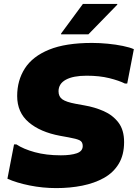

<svg xmlns="http://www.w3.org/2000/svg" viewBox="-20 -952 706 984"><path d="M52 -212H64Q100 -188 158.5 -172Q217 -156 292 -156Q343 -156 373.5 -166.5Q404 -177 404 -204Q404 -225 388 -233Q372 -241 332 -248L288 -256Q186 -275 127 -325.5Q68 -376 68 -460Q68 -540 107.5 -601.5Q147 -663 231.5 -697.5Q316 -732 452 -732Q490 -732 532 -728Q574 -724 610 -716.5Q646 -709 666 -700L632 -524H620Q590 -539 540 -551.5Q490 -564 424 -564Q355 -564 317.5 -543.5Q280 -523 280 -484Q280 -457 299.5 -443Q319 -429 368 -420L412 -412Q465 -403 511.5 -382.5Q558 -362 587 -324Q616 -286 616 -224Q616 -158 588.5 -112.5Q561 -67 512.5 -40Q464 -13 401.5 -0.5Q339 12 268 12Q199 12 132 -1.5Q65 -15 18 -36ZM293 -776V-780L405 -932H581V-928L433 -776Z"/></svg>

Font: Kufam Black
Style: Italic
Weight: 900
Italic angle: -11°
Designer: Artur Schmal
Foundry: Original Type
Version: Version 1.301; ttfautohint (v1.8.3)